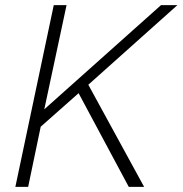

<svg xmlns="http://www.w3.org/2000/svg" viewBox="-20 -730 713 750"><path d="M40 0H90L139 -235L287 -366L483 0H543L325 -399L673 -710H609L153 -303L240 -710H190Z"/></svg>

Font: Geist ExtraLight
Style: Italic
Weight: 200
Italic angle: -12°
Designer: Basement.studio, Andrés Briganti, Mateo Zaragoza
Foundry: Basement.studio, Vercel, Andrés Briganti, Guido Ferreyra, Mateo Zaragoza
Version: Version 1.500